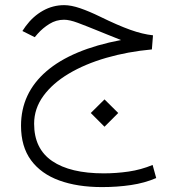

<svg xmlns="http://www.w3.org/2000/svg" viewBox="-20 -408 698 758"><path d="M457.5 -250Q439.5 -257.3 427.7 -262Q416 -266.6 403.3 -271.7Q390.6 -276.9 369.1 -285.6Q319.8 -305.7 287.1 -317.9Q254.4 -330.1 232.9 -330.1Q201.7 -330.1 175.3 -313.7Q148.9 -297.4 128.9 -274.9L117.2 -261.2L68.4 -285.6L81.5 -304.7Q110.4 -343.8 149.4 -365.7Q188.5 -387.7 233.4 -387.7Q260.7 -387.7 296.4 -375.5Q332 -363.3 375 -342.3Q444.8 -308.1 493.9 -290.5Q543 -272.9 584 -268.6L579.6 -212.9Q483.9 -204.1 399.7 -179.7Q315.4 -155.3 251.5 -117.2Q187.5 -79.1 151.1 -29.1Q114.7 21 114.7 80.6Q114.7 179.2 186 227.8Q257.3 276.4 389.6 276.4Q439 276.4 487.8 269.3Q536.6 262.2 582.5 243.2L596.7 294.9Q551.3 314.5 497.3 322.5Q443.4 330.6 382.8 330.6Q285.6 330.6 213.9 304.4Q142.1 278.3 102.5 224.6Q63 170.9 63 88.4Q63 -40 163.1 -126.5Q263.2 -212.9 457.5 -250ZM338.4 38.1 392.6 -15.6 446.8 38.1 392.6 92.3Z"/></svg>

Font: Vazir Thin FD
Style: Thin-FD
Weight: 100
Designer: Saber Rastikerdar
Foundry: Saber Rastikerdar
Version: Version 30.0.0